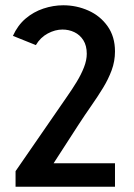

<svg xmlns="http://www.w3.org/2000/svg" viewBox="-20 -708 508 728"><path d="M39 0V-59L195 -285Q214 -313 234 -341.5Q254 -370 271 -398Q288 -426 298.5 -453Q309 -480 309 -504Q309 -535 296 -555.5Q283 -576 262 -586Q241 -596 217 -596Q189 -596 161 -581Q133 -566 116 -537L29 -572Q47 -612 77 -637.5Q107 -663 144.5 -675.5Q182 -688 220 -688Q270 -688 315 -668Q360 -648 388 -608.5Q416 -569 416 -513Q416 -476 403.5 -442Q391 -408 370.5 -374.5Q350 -341 325.5 -306Q301 -271 277 -234L171 -70L160 -89H416V0Z"/></svg>

Font: Yaldevi SemiBold
Style: Regular
Weight: 600
Designer: Sol Matas, Rajitha Manaperi, Kosala Senevirathne
Foundry: Mooniak
Version: Version 1.100